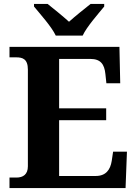

<svg xmlns="http://www.w3.org/2000/svg" viewBox="-20 -951 693 971"><path d="M262 -771H398C419 -816 476 -880 507 -918V-931H438C410 -909 359 -868 329 -841C299 -868 249 -909 221 -931H152V-918C183 -880 241 -816 262 -771ZM28 0H615L622 -184H552L545 -137C538 -93 516 -61 464 -61H279V-343H517V-403H279V-653H437C489 -653 508 -626 513 -577L518 -530H588L584 -714H28V-661H62C94 -661 121 -653 121 -599V-110C121 -69 97 -53 63 -53H28Z"/></svg>

Font: Noto Serif Telugu
Style: Bold
Weight: 700
Designer: Jelle Bosma - Monotype Design Team
Foundry: Monotype Imaging Inc.
Version: Version 2.005